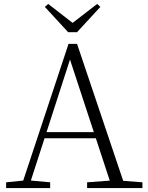

<svg xmlns="http://www.w3.org/2000/svg" viewBox="-20 -952 747 972"><path d="M224 -932 371 -818H324L472 -932L488 -917L370 -789H325L207 -917ZM11 0V-29L109 -39H126L234 -29V0ZM85 0 327 -730H370L616 0H548L324 -682H344L340 -668L124 0ZM192 -252 194 -283H493L495 -252ZM421 0V-29L554 -39H574L701 -29V0Z"/></svg>

Font: Source Han Serif JP VF
Style: Regular
Weight: 250
Designer: Ryoko NISHIZUKA 西塚涼子 (kana & ideographs); Frank Grießhammer (Latin, Greek & Cyrillic); Wenlong ZHANG 张文龙 (bopomofo); San
Foundry: Adobe
Version: Version 2.001;hotconv 1.1.0;makeotfexe 2.6.0